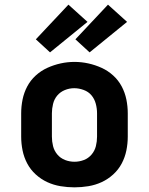

<svg xmlns="http://www.w3.org/2000/svg" viewBox="-20 -797 640 825"><path d="M300 8Q270 8 240 3Q210 -2 183 -14.5Q156 -27 133.5 -47.5Q111 -68 97 -94.5Q83 -121 77 -150.5Q71 -180 71 -210V-310Q71 -340 77 -369.5Q83 -399 97 -425.5Q111 -452 133.5 -472.5Q156 -493 183.5 -505.5Q211 -518 240.5 -524.5Q270 -531 300 -531Q330 -531 359.5 -524.5Q389 -518 416.5 -505.5Q444 -493 466.5 -472.5Q489 -452 503 -425.5Q517 -399 523 -369.5Q529 -340 529 -310V-210Q529 -180 523 -150.5Q517 -121 503 -94.5Q489 -68 466.5 -47.5Q444 -27 417 -14.5Q390 -2 360 3Q330 8 300 8ZM300 -102Q321 -102 340.5 -109.5Q360 -117 373.5 -133Q387 -149 392 -169Q397 -189 397 -210V-310Q397 -331 391.5 -351.5Q386 -372 373 -387.5Q360 -403 339.5 -410.5Q319 -418 299 -418Q278 -418 258.5 -410Q239 -402 226 -386.5Q213 -371 208 -350.5Q203 -330 203 -310V-210Q203 -189 208 -169Q213 -149 226.5 -133Q240 -117 259.5 -109.5Q279 -102 300 -102ZM365 -572 304 -628 444 -777 526 -703ZM195 -572 134 -628 274 -777 356 -703Z"/></svg>

Font: Iosevka Custom XBdEx
Style: Regular
Weight: 800
Width: 7
Monospace: yes
Designer: Belleve Invis
Foundry: Belleve Invis
Version: Version 11.2.4; ttfautohint (v1.8.4)